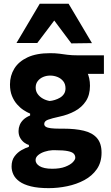

<svg xmlns="http://www.w3.org/2000/svg" viewBox="-20 -795 590 1020"><path d="M239 204.5Q182.5 204.5 144.2 195Q106 185.5 83.5 169.2Q61 153 51.2 132.2Q41.5 111.5 41.5 89.5Q41.5 56.5 57.5 35.2Q73.5 14 95.2 2Q117 -10 133.5 -15V-25Q123 -27.5 110.2 -36.5Q97.5 -45.5 88 -61Q78.5 -76.5 78.5 -99Q78.5 -115.5 84.8 -131Q91 -146.5 104.5 -159.5Q118 -172.5 140 -181.5V-191.5Q124 -198 105.5 -210Q87 -222 70.5 -240.8Q54 -259.5 43.5 -285.5Q33 -311.5 33 -346.5Q33 -393 56.2 -430.8Q79.5 -468.5 126.8 -490.5Q174 -512.5 246 -512.5Q274 -512.5 295 -509.8Q316 -507 338.5 -504Q361 -501 395 -501H532V-402.5Q485.5 -402.5 443 -402.5Q400.5 -402.5 356.5 -402.5L395.5 -464.5Q427.5 -443.5 442.8 -411.8Q458 -380 458 -339.5Q458 -291 436.5 -258Q415 -225 378.2 -205Q341.5 -185 296.5 -175.5Q255 -166.5 235 -159Q215 -151.5 215 -136.5Q215 -127 223.5 -121.5Q232 -116 250 -113.8Q268 -111.5 296.5 -111.5H316.5Q380 -111.5 425.5 -100.5Q471 -89.5 495.2 -61.5Q519.5 -33.5 519.5 16Q519.5 67.5 494.5 103.5Q469.5 139.5 428 161.8Q386.5 184 337.2 194.2Q288 204.5 239 204.5ZM257.5 101.5Q299 101.5 326.2 91Q353.5 80.5 366.8 66.8Q380 53 380 43Q380 30.5 371.8 21.5Q363.5 12.5 340.5 7.8Q317.5 3 274 3H258.5Q238 4 217.2 10.8Q196.5 17.5 182.8 29Q169 40.5 169 55.5Q169 64.5 174.2 72.8Q179.5 81 190 87.5Q200.5 94 217.5 97.8Q234.5 101.5 257.5 101.5ZM243.5 -258.5Q256.5 -259.5 271.2 -264Q286 -268.5 299 -276.2Q312 -284 320 -296.2Q328 -308.5 328 -325.5Q328 -348.5 316 -363.5Q304 -378.5 285.5 -386Q267 -393.5 246.5 -393.5Q226.5 -393.5 209 -386Q191.5 -378.5 180.5 -364.2Q169.5 -350 169.5 -330Q169.5 -310.5 180 -295.8Q190.5 -281 207.2 -271.5Q224 -262 243.5 -258.5ZM359 -564.5Q332 -600.5 305.2 -636.5Q278.5 -672.5 251 -709H285.5Q258 -672.5 231.5 -637.2Q205 -602 178 -566.5H67.5Q98 -618 129 -670.2Q160 -722.5 191 -775H344.5Q376 -722.5 406.8 -670.2Q437.5 -618 468.5 -566Z"/></svg>

Font: Commissioner Thin
Style: Bold
Weight: 700
Version: Version 1.001;gftools[0.9.23]